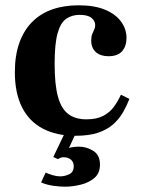

<svg xmlns="http://www.w3.org/2000/svg" viewBox="-20 -501 536 724"><path d="M265 11Q193 11 141.5 -16Q90 -43 63 -96.5Q36 -150 36 -229Q36 -292 53 -339.5Q70 -387 101.5 -418.5Q133 -450 177 -465.5Q221 -481 277 -481Q337 -481 377 -464Q417 -447 437 -419Q457 -391 457 -358Q457 -327 440.5 -308Q424 -289 389 -289Q359 -289 341.5 -304.5Q324 -320 324 -348Q324 -363 327.5 -372Q331 -381 335 -389Q339 -397 339 -406Q339 -422 325 -433.5Q311 -445 280 -445Q251 -445 229.5 -430Q208 -415 197 -375Q186 -335 186 -260Q186 -182 198.5 -136.5Q211 -91 237.5 -71Q264 -51 306 -51Q345 -51 370 -64.5Q395 -78 410 -99Q425 -120 436 -144L468 -128Q458 -102 443.5 -77Q429 -52 406.5 -32Q384 -12 349.5 -0.5Q315 11 265 11ZM225 203Q205 203 180.5 199.5Q156 196 135 187L152 150Q164 155 178.5 159.5Q193 164 207 164Q224 164 241 156Q258 148 258 126Q258 110 247.5 101Q237 92 220 92Q213 92 208 94Q203 96 198 99L181 91L225 -1H267L240 57Q245 55 256.5 53.5Q268 52 277 52Q307 52 332 68Q357 84 357 120Q357 152 336 170Q315 188 284 195.5Q253 203 225 203Z"/></svg>

Font: Frank Ruhl Libre
Style: Bold
Weight: 700
Designer: Yanek Iontef
Foundry: Fontef
Version: Version 6.004